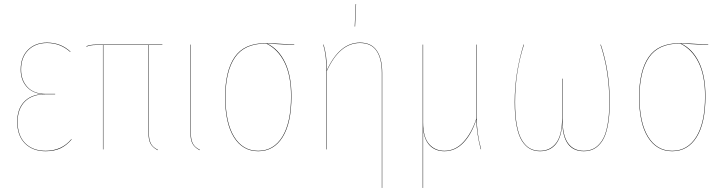

<svg xmlns="http://www.w3.org/2000/svg" viewBox="-20 -737 3570 947"><path d="M211.9 -526.9Q279.8 -526.9 328.1 -481.9L326.2 -481Q277.3 -524.9 211.9 -524.9Q154.3 -524.9 119.1 -489.5Q84 -454.1 84 -394Q84 -341.8 115.2 -307.9Q146.5 -273.9 206.1 -273.9H252V-272H205.1Q138.7 -272 102.8 -236.1Q66.9 -200.2 66.9 -136.2Q66.9 -68.4 104.2 -30.8Q141.6 6.8 205.1 6.8Q284.7 6.8 332 -50.8L333 -48.8Q308.6 -20 278.3 -5.6Q248 8.8 205.1 8.8Q141.1 8.8 103 -29.5Q64.9 -67.9 64.9 -136.2Q64.9 -198.7 98.4 -234.4Q131.8 -270 189.9 -272.9Q139.2 -277.3 110.6 -310.3Q82 -343.3 82 -394Q82 -455.1 117.7 -491Q153.3 -526.9 211.9 -526.9Z M780.8 -515.1H713.9V-86.9Q713.9 -50.8 723.1 -31Q732.4 -11.2 758.8 2L757.8 3.9Q731 -10.7 721.4 -30.3Q711.9 -49.8 711.9 -86.9V-515.1H489.7V0H487.8V-515.1H455.6Q423.8 -515.1 406.7 -506.8L405.8 -508.8Q422.9 -517.1 455.6 -517.1H780.8Z M920.9 -517.1V-86.9Q920.9 -50.8 930.2 -31Q939.5 -11.2 965.8 2L964.8 3.9Q938 -10.7 928.5 -30.3Q918.9 -49.8 918.9 -86.9V-517.1Z M1431.2 -517.1V-515.1L1297.9 -522Q1354 -495.1 1385.7 -429.7Q1417.5 -364.3 1417.5 -262.2Q1417.5 -130.4 1374 -60.8Q1330.6 8.8 1253.4 8.8Q1176.8 8.8 1133.5 -60.5Q1090.3 -129.9 1090.3 -257.8Q1090.3 -387.2 1137.5 -455.6Q1184.6 -523.9 1288.6 -523.9Q1321.8 -523.9 1431.2 -517.1ZM1415.5 -262.2Q1415.5 -364.3 1383.3 -429.2Q1351.1 -494.1 1293.5 -522H1288.6Q1186 -522 1139.2 -454.1Q1092.3 -386.2 1092.3 -257.8Q1092.3 -131.3 1135 -62.3Q1177.7 6.8 1253.4 6.8Q1329.6 6.8 1372.6 -62.7Q1415.5 -132.3 1415.5 -262.2Z M1736.3 -716.8 1731.4 -606H1729.5L1734.4 -716.8ZM1755.4 -526.9Q1811.5 -526.9 1838.4 -487.3Q1865.2 -447.8 1865.2 -377.9V189.9H1863.3V-377.9Q1863.3 -447.3 1837.2 -486.1Q1811 -524.9 1755.4 -524.9Q1654.8 -524.9 1592.3 -387.2V0H1590.3V-384.8Q1590.3 -463.9 1574.2 -517.1H1576.2Q1592.3 -461.9 1592.3 -391.1Q1655.3 -526.9 1755.4 -526.9Z M2353 -1H2351.1Q2331.1 -77.1 2329.1 -147Q2306.2 -75.7 2265.9 -33.4Q2225.6 8.8 2171.9 8.8Q2127.4 8.8 2099.6 -19.5Q2071.8 -47.9 2066.9 -103V57.1V189.9H2064.9V-517.1H2066.9V-133.8Q2066.9 -60.5 2095.9 -26.9Q2125 6.8 2171.9 6.8Q2225.1 6.8 2265.1 -35.9Q2305.2 -78.6 2329.1 -150.9V-517.1H2331.1V-160.2Q2331.1 -79.1 2353 -1Z M2943.4 -517.1Q2987.3 -386.2 2987.3 -233.9Q2987.3 -164.6 2977.5 -115.7Q2967.8 -66.9 2949.7 -40.5Q2931.6 -14.2 2909.7 -2.7Q2887.7 8.8 2859.4 8.8Q2756.3 8.8 2753.4 -134.8Q2750.5 -62 2721.9 -26.6Q2693.4 8.8 2643.6 8.8Q2615.2 8.8 2593.5 -3.2Q2571.8 -15.1 2554.4 -42Q2537.1 -68.8 2527.8 -117.2Q2518.6 -165.5 2518.6 -233.9Q2518.6 -375 2562.5 -517.1H2564.5Q2520.5 -380.9 2520.5 -233.9Q2520.5 -166 2529.5 -118.2Q2538.6 -70.3 2555.7 -43.5Q2572.8 -16.6 2594.2 -4.9Q2615.7 6.8 2643.6 6.8Q2693.8 6.8 2723.1 -31.7Q2752.4 -70.3 2752.4 -154.8V-349.1H2754.4V-152.8Q2754.4 -68.8 2781.5 -31Q2808.6 6.8 2859.4 6.8Q2887.2 6.8 2908.7 -4.4Q2930.2 -15.6 2948.2 -41.7Q2966.3 -67.9 2975.8 -116.5Q2985.4 -165 2985.4 -233.9Q2985.4 -386.2 2941.4 -517.1Z M3473.1 -517.1V-515.1L3339.8 -522Q3396 -495.1 3427.7 -429.7Q3459.5 -364.3 3459.5 -262.2Q3459.5 -130.4 3416 -60.8Q3372.6 8.8 3295.4 8.8Q3218.8 8.8 3175.5 -60.5Q3132.3 -129.9 3132.3 -257.8Q3132.3 -387.2 3179.4 -455.6Q3226.6 -523.9 3330.6 -523.9Q3363.8 -523.9 3473.1 -517.1ZM3457.5 -262.2Q3457.5 -364.3 3425.3 -429.2Q3393.1 -494.1 3335.4 -522H3330.6Q3228 -522 3181.2 -454.1Q3134.3 -386.2 3134.3 -257.8Q3134.3 -131.3 3177 -62.3Q3219.7 6.8 3295.4 6.8Q3371.6 6.8 3414.6 -62.7Q3457.5 -132.3 3457.5 -262.2Z"/></svg>

Font: Fira Sans Compressed Two
Style: Regular
Weight: 100
Width: 1
Designer: Carrois Corporate & Edenspiekermann AG
Foundry: Carrois Corporate GbR & Edenspiekermann AG
Version: Version 4.203;PS 004.203;hotconv 1.0.88;makeotf.lib2.5.64775